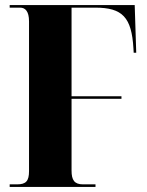

<svg xmlns="http://www.w3.org/2000/svg" viewBox="-20 -734 578 754"><path d="M18 0H355V-10H306C272 -10 261 -27 261 -64V-346H457V-356H261V-704H354C461 -704 497 -666 504 -544L505 -527H515L509 -714H18V-704H59C79 -704 94 -690 94 -650V-62C94 -23 82 -10 47 -10H18Z"/></svg>

Font: Noto Serif Display ExtraCondensed Black
Style: Regular
Weight: 900
Width: 2
Designer: Monotype Design Team
Foundry: Monotype Imaging Inc.
Version: Version 2.009